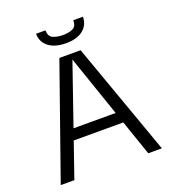

<svg xmlns="http://www.w3.org/2000/svg" viewBox="-130 -804 801 901"><g transform="rotate(-20 270.5 -353.5)"><path d="M19 0 217 -563H323L524 0H456L272 -535L87 0ZM128 -176 133 -230H408L414 -176ZM271 -617Q216 -617 184.5 -641.5Q153 -666 153 -707H200Q200 -676 221 -667Q242 -658 270 -658Q299 -658 319 -667Q339 -676 339 -707H387Q387 -666 356.5 -641.5Q326 -617 271 -617Z"/></g></svg>

Font: Darker Grotesque Medium
Style: Regular
Weight: 500
Designer: Gabriel Lam
Foundry: TypeRant
Version: Version 1.000;gftools[0.9.28]